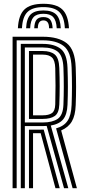

<svg xmlns="http://www.w3.org/2000/svg" viewBox="-20 -994 448 1014"><path d="M46.5 0V-800H206.2Q288.8 -800 332.6 -765.8Q376.5 -731.5 379.8 -638Q381.8 -581.8 381.8 -534.9Q381.8 -488 379.8 -439Q377.8 -384 359.6 -352.9Q341.5 -321.8 303 -305L386.2 0H363.5L276.2 -316Q318 -327.5 337 -356.4Q356 -385.2 358.2 -439.8Q360 -487.2 360.1 -535Q360.2 -582.8 358.2 -637.2Q355.2 -721 316.4 -751Q277.5 -781 206.2 -781H68V0ZM89.8 0V-762.2H206.2Q267 -762.2 300.4 -736.2Q333.8 -710.2 336.5 -636.5Q338.5 -584.5 338.5 -536.1Q338.5 -487.8 336.5 -440.5Q334.5 -389.8 314 -364.2Q293.5 -338.8 248.2 -331L340.8 0H318.2L226.5 -329Q216.8 -328.2 206 -328.2H111.2V0ZM111.2 -347.2H206Q257 -347.2 284.9 -366.4Q312.8 -385.5 315 -441.2Q316.8 -488.8 316.9 -535.9Q317 -583 315 -635.8Q312.5 -699.5 284.6 -721.4Q256.8 -743.2 206.2 -743.2H111.2ZM133 -366V-724.5H206.2Q246.8 -724.5 269 -706.4Q291.2 -688.2 293.2 -635Q295.2 -585.2 295.2 -537.8Q295.2 -490.2 293.2 -442Q291.5 -396.8 269.2 -381.4Q247 -366 206 -366ZM154.5 -385H206Q237.5 -385 254.1 -396.6Q270.8 -408.2 271.8 -442.5Q273.2 -496 273.2 -541.9Q273.2 -587.8 271.8 -634.2Q270.5 -675.2 254.5 -690.4Q238.5 -705.5 206.2 -705.5H154.5ZM133 0V-309.2H182.2Q189.8 -309.2 196.9 -309.4Q204 -309.5 210.8 -309.5L295.5 0H273L194.8 -290.5Q191 -290.5 183.2 -290.5H154.5V0ZM209.2 -974Q140.2 -974 109 -944Q77.8 -914 74.5 -844.8H96Q98.8 -904.8 125.1 -930.6Q151.5 -956.5 209.2 -956.5Q267 -956.5 293.2 -930.6Q319.5 -904.8 322.5 -844.8H344.2Q340.5 -914 309.2 -944Q278 -974 209.2 -974ZM209.2 -938.8Q162.5 -938.8 141.2 -917Q120 -895.2 117.8 -844.8H139.2Q141 -885.8 157.2 -903.5Q173.5 -921.2 209.2 -921.2Q245 -921.2 261.2 -903.5Q277.5 -885.8 279.5 -844.8H301Q298.5 -895.2 277.1 -917Q255.8 -938.8 209.2 -938.8ZM209.2 -903.8Q184.5 -903.8 173.2 -890.1Q162 -876.5 160.8 -844.8H179.8Q179.8 -886.2 209.2 -886.2Q239.5 -886.2 239 -844.8H258Q256.2 -876.5 245 -890.1Q233.8 -903.8 209.2 -903.8Z"/></svg>

Font: Big Shoulders Inline Display
Style: Bold
Weight: 700
Designer: Patric King
Foundry: XO Type Co
Version: Version 1.000